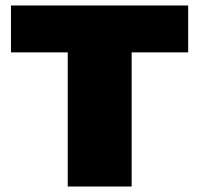

<svg xmlns="http://www.w3.org/2000/svg" viewBox="-20 -680 726 700"><path d="M666 -660V-489H460V0H227V-489H20V-660Z"/></svg>

Font: Elaine Sans Black
Style: Regular
Weight: 900
Designer: Wei Huang
Foundry: Wei Huang
Version: Version 2.001;December 24, 2019;FontCreator 12.0.0.2547 64-b